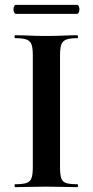

<svg xmlns="http://www.w3.org/2000/svg" viewBox="-20 -770 382 790"><path d="M227 -81Q227 -52 232 -37Q237 -22 252 -17Q267 -12 298 -12Q301 -12 301 -6Q301 0 298 0Q272 0 240 -1Q208 -2 170 -2Q134 -2 101 -1Q68 0 42 0Q40 0 40 -6Q40 -12 42 -12Q73 -12 88.5 -17Q104 -22 109.5 -37Q115 -52 115 -81V-544Q115 -573 109.5 -587.5Q104 -602 88.5 -607.5Q73 -613 42 -613Q40 -613 40 -619Q40 -625 42 -625Q68 -625 101 -623.5Q134 -622 170 -622Q208 -622 240.5 -623.5Q273 -625 298 -625Q301 -625 301 -619Q301 -613 298 -613Q268 -613 252.5 -607Q237 -601 232 -586Q227 -571 227 -542ZM45 -713Q40 -713 37 -722.5Q34 -732 37 -741Q40 -750 45 -750H296Q303 -750 305.5 -741Q308 -732 305.5 -722.5Q303 -713 296 -713Z"/></svg>

Font: Cormorant Infant Light
Style: Bold
Weight: 700
Version: Version 4.001